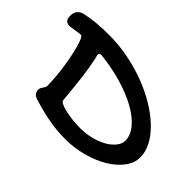

<svg xmlns="http://www.w3.org/2000/svg" viewBox="-155 -680 909 909"><g transform="rotate(45 299.5 -226.0)"><path d="M-6.8 -373Q-13.2 -372.1 -17.6 -371.6Q-22 -371.1 -24.9 -371.1Q-41.5 -372.1 -48.3 -380.6Q-55.2 -389.2 -55.2 -409.2Q-55.2 -448.7 -17.1 -459Q16.6 -466.8 55.2 -470.5Q93.8 -474.1 141.1 -474.1Q204.6 -474.1 267.3 -461.9Q330.1 -449.7 387 -428.5Q443.8 -407.2 492.7 -378.2Q541.5 -349.1 577.4 -315.2Q613.3 -281.2 633.5 -243.9Q653.8 -206.5 653.8 -168.9Q653.8 -130.9 628.2 -96.4Q602.5 -62 559.1 -35.6Q515.6 -9.3 458.5 6.3Q401.4 22 338.9 22Q289.1 22 234.9 12.7Q180.7 3.4 115.2 -17.1Q85 -25.4 85 -54.2Q85 -60.5 87.9 -65.9Q90.8 -71.3 94 -76.2Q97.2 -81.1 100.1 -85.7Q103 -90.3 103 -95.2Q103 -123 100.3 -154.8Q97.7 -186.5 93 -218.3Q88.4 -250 82.3 -279.1Q76.2 -308.1 69.8 -330.6Q63.5 -353 56.9 -366.5Q50.3 -379.9 44.9 -379.9Q36.6 -379.9 24.7 -377.9Q12.7 -376 -6.8 -373ZM181.2 -380.9Q167 -380.9 167 -371.1Q167 -368.7 168.5 -362.8Q169.9 -356.9 172.9 -344.2Q177.2 -323.7 181.2 -300.3Q185.1 -276.9 189 -247.8Q192.9 -218.8 196.5 -182.9Q200.2 -147 204.1 -102.1Q204.6 -94.7 217.3 -88.1Q230 -81.5 251 -76.4Q272 -71.3 299.1 -68.1Q326.2 -64.9 355 -64.9Q393.1 -64.9 428 -74Q462.9 -83 489.5 -98.1Q516.1 -113.3 532 -133.3Q547.9 -153.3 547.9 -174.8Q547.9 -210.4 519.8 -244.1Q491.7 -277.8 442.4 -305.4Q393.1 -333 326.2 -352.8Q259.3 -372.6 181.2 -380.9Z"/></g></svg>

Font: Gochi Hand
Style: Regular
Weight: 400
Designer: Juan Pablo del Peral
Foundry: Juan Pablo del Peral
Version: Version 1.001